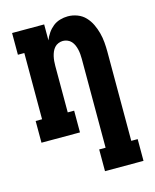

<svg xmlns="http://www.w3.org/2000/svg" viewBox="-112 -615 724 896"><g transform="rotate(-15 250.0 -166.5)"><path d="M283 205V100H314V-330Q314 -341 313 -352.5Q312 -364 309.5 -375Q307 -386 302.5 -396.5Q298 -407 290.5 -415.5Q283 -424 272 -428.5Q261 -433 250 -433Q239 -433 228 -428.5Q217 -424 209.5 -415.5Q202 -407 197.5 -396.5Q193 -386 190.5 -375Q188 -364 187 -352.5Q186 -341 186 -330V-105H217V0H31V-105H62V-425H31V-530H186V-453Q193 -471 204 -487Q215 -503 230 -515Q245 -527 264 -532.5Q283 -538 302 -538Q325 -538 347.5 -529.5Q370 -521 386 -504Q402 -487 412 -466Q422 -445 428 -422.5Q434 -400 436 -376.5Q438 -353 438 -330V100H469V205Z"/></g></svg>

Font: Iosevka Slab Extrabold
Style: Regular
Weight: 800
Monospace: yes
Designer: Belleve Invis
Foundry: Belleve Invis
Version: Version 11.1.1; ttfautohint (v1.8.3)